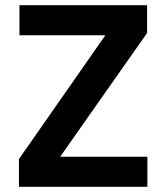

<svg xmlns="http://www.w3.org/2000/svg" viewBox="-20 -720 641 740"><path d="M53 0V-107L386 -584H55V-700H547V-593L212 -116H548V0Z"/></svg>

Font: DM Sans 9pt ExtraBold
Style: Regular
Weight: 800
Version: Version 4.004;gftools[0.9.30]